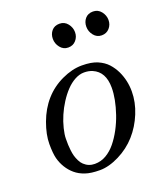

<svg xmlns="http://www.w3.org/2000/svg" viewBox="-115 -663 649 754"><g transform="rotate(-20 209.5 -286.5)"><path d="M361.8 -484.1Q341.6 -484.1 328.7 -500.4Q315.9 -516.6 315.9 -536.4Q315.9 -556.2 327.6 -570.1Q339.4 -584 360.4 -584Q381.3 -584 394.2 -567.7Q407 -551.5 407 -532Q407 -512.5 394.5 -498.3Q382.1 -484.1 361.8 -484.1ZM221.9 -484.1Q201.7 -484.1 188.8 -500.4Q176 -516.6 176 -536.4Q176 -556.2 187.7 -570.1Q199.5 -584 220.5 -584Q241.5 -584 254.3 -567.7Q267.1 -551.5 267.1 -532Q267.1 -512.5 254.6 -498.3Q242.2 -484.1 221.9 -484.1ZM378.4 -322.3Q397 -282.5 397 -237.3Q397 -192.1 378.5 -147Q360.1 -101.8 329.2 -67Q298.3 -32.2 255 -10.6Q211.7 11 174.3 11Q137 11 113.4 2.9Q89.8 -5.1 73.1 -19.3Q56.4 -33.4 44.8 -52.4Q33.2 -71.3 27.6 -92.9Q22 -114.5 22 -153.4Q22 -192.4 39.7 -240.7Q57.4 -289.1 88.3 -324.1Q119.1 -359.1 162.7 -379.5Q206.3 -399.9 246.7 -399.9Q287.1 -399.9 312 -389Q336.9 -378.2 352.4 -361.2Q367.9 -344.2 378.4 -322.3ZM119.1 -36.6Q137.7 -19 163.8 -19Q189.9 -19 211.8 -32Q233.6 -44.9 251 -66.2Q268.3 -87.4 283 -114.7Q297.6 -142.1 307.4 -170.9Q327.9 -231.4 327.9 -278.1Q327.9 -344.2 280.5 -364.5Q265.1 -371.1 245.8 -371.1Q226.6 -371.1 207 -360.5Q187.5 -349.9 170.7 -332.2Q153.8 -314.5 138.8 -291.1Q123.8 -267.8 113.2 -243Q102.5 -218.3 96.3 -192.9Q90.1 -167.5 90.1 -150.8Q90.1 -134 90.3 -125.2Q90.6 -116.5 92.2 -102.3Q93.8 -88.1 96.7 -77.9Q99.6 -67.6 105.3 -55.8Q111.1 -43.9 119.1 -36.6Z"/></g></svg>

Font: Fanwood Text
Style: Italic
Weight: 400
Italic angle: -9°
Version: Version 1.101